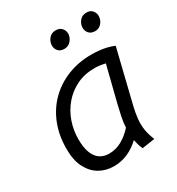

<svg xmlns="http://www.w3.org/2000/svg" viewBox="-176 -838 891 964"><g transform="rotate(-30 270.0 -356.0)"><path d="M204 13Q159 13 122 -8Q85 -29 62.5 -72Q40 -115 40 -181Q40 -260 65.5 -324Q91 -388 137.5 -434Q184 -480 247 -505Q310 -530 384 -530Q404 -530 426 -528Q448 -526 470 -521Q492 -516 513 -507L438 -200Q430 -166 426.5 -134.5Q423 -103 427.5 -71.5Q432 -40 447 -5L373 6Q367 -6 362.5 -21Q358 -36 355 -51Q321 -19 283 -3Q245 13 204 13ZM214 -54Q253 -54 287 -72.5Q321 -91 352 -125Q353 -152 360 -186Q367 -220 374 -248L426 -455Q409 -459 394 -461Q379 -463 364 -463Q306 -463 260 -440.5Q214 -418 181.5 -379.5Q149 -341 132.5 -293Q116 -245 116 -194Q116 -143 129 -112Q142 -81 164 -67.5Q186 -54 214 -54ZM461 -622Q438 -622 426 -635.5Q414 -649 414 -667Q414 -689 428.5 -707Q443 -725 468 -725Q491 -725 502.5 -711Q514 -697 514 -680Q514 -666 507.5 -652.5Q501 -639 489 -630.5Q477 -622 461 -622ZM282 -622Q260 -622 248 -635.5Q236 -649 236 -667Q236 -689 250.5 -707Q265 -725 290 -725Q313 -725 325 -711Q337 -697 337 -680Q337 -666 330 -652.5Q323 -639 311 -630.5Q299 -622 282 -622Z"/></g></svg>

Font: Ubuntu Sans
Style: Italic
Weight: 400
Italic angle: -13.5°
Designer: Dalton Maag Ltd
Foundry: Dalton Maag Ltd
Version: Version 1.006